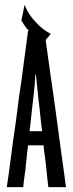

<svg xmlns="http://www.w3.org/2000/svg" viewBox="-20 -765 298 785"><path d="M152.3 -228.5Q152.3 -228.5 127 -228.5Q100.6 -228.5 100.6 -228.5Q100.6 -228.5 103.5 -249Q105.5 -268.6 108.4 -294.9Q111.3 -326.2 115.2 -354.5Q118.2 -382.8 118.2 -382.8Q118.2 -382.8 118.2 -382.8Q118.2 -382.8 118.2 -382.8Q119.1 -391.6 120.1 -401.4Q121.1 -410.2 122.1 -419.9Q123 -428.7 123 -439.5Q124 -450.2 125 -460.9Q125 -460.9 126 -460.9Q127 -460.9 127 -460.9Q127 -460.9 127 -460.9Q127 -460.9 127 -460.9Q127.9 -450.2 128.9 -439.5Q129.9 -428.7 130.9 -419.9Q131.8 -410.2 132.8 -401.4Q133.8 -391.6 134.8 -382.8Q134.8 -382.8 137.7 -354.5Q141.6 -326.2 144.5 -294.9Q147.5 -268.6 149.4 -249Q152.3 -228.5 152.3 -228.5ZM250 0Q250 0 248 -11.7Q247.1 -22.5 244.1 -43Q239.3 -80.1 230.5 -140.6Q221.7 -202.1 212.9 -271.5Q206.1 -317.4 200.2 -364.3Q193.4 -410.2 187.5 -452.1Q176.8 -531.2 168.9 -585Q162.1 -638.7 162.1 -638.7Q162.1 -638.7 128.9 -638.7Q94.7 -638.7 94.7 -638.7Q94.7 -638.7 89.8 -601.6Q85 -565.4 77.1 -506.8Q73.2 -475.6 68.4 -440.4Q63.5 -404.3 57.6 -367.2Q51.8 -321.3 45.9 -275.4Q39.1 -228.5 33.2 -186.5Q22.5 -107.4 15.6 -53.7Q7.8 0 7.8 0Q7.8 0 41 0Q75.2 0 75.2 0Q75.2 0 77.1 -21.5Q80.1 -43.9 84 -72.3Q87.9 -107.4 90.8 -138.7Q94.7 -170.9 94.7 -170.9Q94.7 -170.9 127 -170.9Q158.2 -170.9 158.2 -170.9Q158.2 -170.9 160.2 -149.4Q163.1 -127 167 -98.6Q170.9 -63.5 173.8 -32.2Q177.7 0 177.7 0Q177.7 0 213.9 0Q250 0 250 0ZM187.5 -626Q187.5 -626 187.5 -626Q187.5 -626 187.5 -626Q171.9 -634.8 156.2 -646.5Q141.6 -657.2 127 -673.8Q112.3 -688.5 100.6 -706.1Q88.9 -724.6 80.1 -745.1Q80.1 -745.1 74.2 -713.9Q67.4 -681.6 67.4 -681.6Q67.4 -681.6 67.4 -681.6Q67.4 -681.6 67.4 -681.6Q77.1 -664.1 87.9 -650.4Q98.6 -636.7 111.3 -627Q124 -617.2 136.7 -610.4Q149.4 -602.5 162.1 -595.7Q162.1 -595.7 174.8 -611.3Q187.5 -626 187.5 -626Z"/></svg>

Font: AgendaMediumCondGoodkids
Style: AgendaMediumCondGoodkids
Weight: 500
Designer: ""
Version: ""